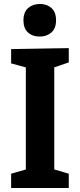

<svg xmlns="http://www.w3.org/2000/svg" viewBox="-20 -946 402 966"><path d="M326 -632 238 -602 253 -624V-77L238 -98L326 -72V0H36V-72L123 -97L110 -77V-624L128 -602L36 -627V-699L326 -704ZM180 -762Q143 -762 120.5 -783Q98 -804 98 -843Q98 -885 121.5 -905.5Q145 -926 181 -926Q216 -926 239 -905.5Q262 -885 262 -844Q262 -803 238.5 -782.5Q215 -762 180 -762Z"/></svg>

Font: Bitter Thin
Style: Bold
Weight: 700
Version: Version 3.021